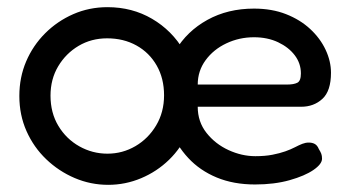

<svg xmlns="http://www.w3.org/2000/svg" viewBox="-20 -500 968 536"><path d="M282 16Q233 16 188.5 -3Q144 -22 109 -55.5Q74 -89 54 -134Q34 -179 34 -232Q34 -284 53 -328.5Q72 -373 106 -407Q140 -441 184.5 -460.5Q229 -480 280 -480Q349 -480 404.5 -447.5Q460 -415 493 -359Q526 -303 526 -233Q526 -178 506 -132.5Q486 -87 452 -54Q418 -21 374 -2.5Q330 16 282 16ZM280 -71Q322 -71 358 -92Q394 -113 416 -150Q438 -187 438 -234Q438 -281 417.5 -317Q397 -353 361 -373Q325 -393 279 -393Q235 -393 199.5 -372Q164 -351 142.5 -315Q121 -279 121 -233Q121 -185 143 -148.5Q165 -112 201.5 -91.5Q238 -71 280 -71ZM692 15Q632 15 585 -4.5Q538 -24 505.5 -59Q473 -94 455.5 -139Q438 -184 438 -236Q438 -305 470 -359Q502 -413 559 -444.5Q616 -476 689 -476Q739 -476 778.5 -460.5Q818 -445 846 -419Q874 -393 889 -361Q904 -329 904 -297Q904 -246 880 -224Q856 -202 821 -202H532Q532 -160 556.5 -129Q581 -98 618 -81Q655 -64 693 -64Q720 -64 740.5 -68Q761 -72 776.5 -77.5Q792 -83 803.5 -89Q815 -95 824 -98.5Q833 -102 842 -102Q852 -102 859 -98Q866 -94 870 -84Q875 -76 877 -70.5Q879 -65 879 -57Q879 -42 855 -25.5Q831 -9 788.5 3Q746 15 692 15ZM532 -264H782Q800 -264 810 -269Q820 -274 820 -295Q820 -323 803 -345.5Q786 -368 756.5 -382Q727 -396 689 -396Q648 -396 612 -379Q576 -362 554 -332Q532 -302 532 -264Z"/></svg>

Font: Fredoka Light
Style: Regular
Weight: 400
Version: Version 2.001